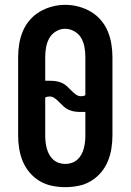

<svg xmlns="http://www.w3.org/2000/svg" viewBox="-20 -766 540 794"><path d="M250 8Q223 8 195.5 2.5Q168 -3 144.5 -17Q121 -31 103 -52Q85 -73 74.5 -98Q64 -123 59.5 -150.5Q55 -178 55 -205V-530Q55 -557 59.5 -584.5Q64 -612 74.5 -637Q85 -662 103 -683Q121 -704 145 -718Q169 -732 196 -739Q223 -746 250 -746Q277 -746 304 -739Q331 -732 355 -718Q379 -704 397 -683Q415 -662 425.5 -637Q436 -612 440.5 -584.5Q445 -557 445 -530V-205Q445 -178 440.5 -150.5Q436 -123 425.5 -98Q415 -73 397 -52Q379 -31 355.5 -17Q332 -3 304.5 2.5Q277 8 250 8ZM315 -368Q320 -368 324.5 -369Q329 -370 333 -372V-530Q333 -550 329.5 -570.5Q326 -591 316 -608.5Q306 -626 287.5 -636.5Q269 -647 249 -647Q229 -647 211 -636Q193 -625 183.5 -607.5Q174 -590 170.5 -570Q167 -550 167 -530V-432Q171 -432 175.5 -432Q180 -432 185 -432Q197 -432 209.5 -430.5Q222 -429 234 -424Q246 -419 255.5 -410.5Q265 -402 273.5 -393Q282 -384 292.5 -376Q303 -368 315 -368ZM250 -88Q264 -88 277 -92.5Q290 -97 300 -106Q310 -115 316.5 -127Q323 -139 326.5 -152Q330 -165 331.5 -178.5Q333 -192 333 -205V-303Q329 -303 324.5 -303Q320 -303 315 -303Q303 -303 290.5 -304.5Q278 -306 266 -311Q254 -316 244.5 -324.5Q235 -333 226.5 -342Q218 -351 207.5 -359Q197 -367 185 -367Q180 -367 175.5 -366Q171 -365 167 -363V-205Q167 -192 168.5 -178.5Q170 -165 173.5 -152Q177 -139 183.5 -127Q190 -115 200 -106Q210 -97 223 -92.5Q236 -88 250 -88Z"/></svg>

Font: Iosevka Gothic
Style: Bold
Weight: 700
Monospace: yes
Designer: Belleve Invis
Foundry: Belleve Invis
Version: Version 15.5.1; ttfautohint (v1.8.4)